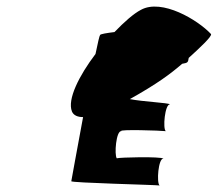

<svg xmlns="http://www.w3.org/2000/svg" viewBox="-20 -877 665 587"><path d="M200 -536C205 -524 218 -519 234 -519C215 -419 199 -327 198 -323C196 -318 452 -312 468 -310C458 -317 464 -395 480 -392C471 -399 345 -396 337 -393C329 -404 335 -478 351 -476C341 -482 471 -478 487 -476C477 -482 484 -560 500 -558C493 -563 417 -566 377 -574C461 -621 501 -651 537 -682C553 -685 555 -685 557 -700C589 -729 630 -767 625 -773C585 -816 475 -882 411 -847C388 -835 360 -810 330 -779C306 -776 287 -773 286 -770C284 -768 279 -746 272 -712C222 -646 185 -573 200 -536Z"/></svg>

Font: Ampere
Style: Ita
Weight: 400
Version: Version 1